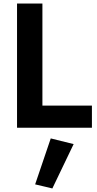

<svg xmlns="http://www.w3.org/2000/svg" viewBox="-20 -720 544 1082"><path d="M76 -700H219V-125H498V0H76ZM266 60 395 92 275 342 178 319Z"/></svg>

Font: Jost* Semi
Style: Regular
Weight: 600
Version: Version 3.7